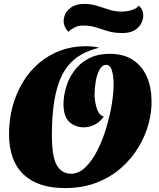

<svg xmlns="http://www.w3.org/2000/svg" viewBox="-20 -935 807 977"><path d="M310 22Q173 22 99.5 -47.5Q26 -117 26 -253Q26 -328 44.5 -395Q63 -462 97 -518Q131 -574 179 -614.5Q227 -655 287 -677.5Q347 -700 416 -700Q432 -700 449 -698.5Q466 -697 485 -692Q433 -680 393 -657Q353 -634 324.5 -598Q296 -562 278.5 -511.5Q261 -461 252.5 -395.5Q244 -330 244 -248Q244 -136 269.5 -93.5Q295 -51 341 -51Q381 -51 415 -84Q449 -117 476 -170.5Q503 -224 521.5 -286.5Q540 -349 549.5 -409Q559 -469 558 -514Q557 -553 548.5 -579Q540 -605 520 -605Q500 -605 486.5 -580.5Q473 -556 467 -520Q461 -484 461 -448Q463 -412 473.5 -380.5Q484 -349 508 -342Q490 -315 462.5 -301Q435 -287 407 -287Q365 -287 334.5 -313Q304 -339 303 -404Q303 -444 315.5 -488.5Q328 -533 356 -572.5Q384 -612 429.5 -636.5Q475 -661 539 -661Q610 -661 656.5 -630Q703 -599 726.5 -546Q750 -493 751 -427Q753 -369 736.5 -307Q720 -245 685 -186.5Q650 -128 597 -81Q544 -34 472.5 -6Q401 22 310 22ZM604 -767Q560 -767 529 -776.5Q498 -786 469 -795.5Q440 -805 402 -805Q377 -805 358 -794.5Q339 -784 327 -773Q314 -789 309 -801.5Q304 -814 304 -827Q304 -864 332 -889.5Q360 -915 408 -915Q443 -915 473.5 -905.5Q504 -896 534.5 -886Q565 -876 599 -876Q625 -876 651 -884Q677 -892 685 -906Q699 -896 704 -882.5Q709 -869 709 -859Q709 -820 681.5 -793.5Q654 -767 604 -767Z"/></svg>

Font: Sansita Swashed Light Black
Style: Regular
Weight: 900
Version: Version 1.003